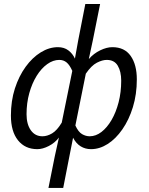

<svg xmlns="http://www.w3.org/2000/svg" viewBox="-20 -733 742 959"><path d="M222 205.7 253.6 47.9 274.3 -45.9Q254.2 -19.3 223.6 -3.7Q193.1 12 166.4 12Q105.4 12 69.9 -32.2Q34.5 -76.4 34.5 -155.8Q34.5 -229.1 54.4 -291.1Q74.4 -353 108.1 -399.4Q141.8 -445.8 183.7 -471.6Q225.5 -497.4 269.3 -497.4Q300.2 -497.4 321.4 -481.4Q342.7 -465.4 354.2 -440.2L370.7 -531.9L406.2 -713.1H480L443.7 -531.9L423.6 -438Q447.8 -465.9 480.4 -481.6Q513 -497.4 541.2 -497.4Q602 -497.4 632.7 -453.7Q663.4 -410 663.4 -336.6Q663.4 -261.7 643.8 -198Q624.2 -134.3 591.2 -86.9Q558.3 -39.5 517.9 -13.8Q477.4 12 434.8 12Q406 12 383.1 -2Q360.1 -16 345 -45L326.6 47.9L295.7 205.7ZM192 -52.3Q215.8 -52.3 240.5 -67Q265.1 -81.8 288.4 -120.5L341.1 -379Q327.9 -408.6 312.6 -421.2Q297.3 -433.8 276.1 -433.8Q245.2 -433.8 215.9 -412.7Q186.5 -391.7 163.2 -354.3Q140 -316.9 126.3 -267.8Q112.6 -218.6 112.6 -162.5Q112.6 -112.6 133.9 -82.4Q155.2 -52.3 192 -52.3ZM428 -52.3Q458.7 -52.3 486.8 -73.9Q514.9 -95.5 537.3 -133.9Q559.6 -172.3 572.5 -222.5Q585.4 -272.7 585.4 -329.9Q585.4 -375.8 568.2 -404.8Q551.1 -433.8 513 -433.8Q491.2 -433.8 463.9 -419.8Q436.5 -405.8 408.6 -364.9L356.5 -106.2Q371 -74.1 389.7 -63.2Q408.4 -52.3 428 -52.3Z"/></svg>

Font: Source Sans 3
Style: Italic
Weight: 200
Italic angle: -11°
Designer: Paul D. Hunt
Foundry: Adobe
Version: Version 3.046;hotconv 1.0.118;makeotfexe 2.5.65603